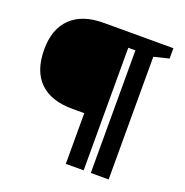

<svg xmlns="http://www.w3.org/2000/svg" viewBox="-135 -793 973 1011"><g transform="rotate(20 351.0 -287.0)"><path d="M482 96V-591H442V96H342V-188H276Q155 -188 92 -250Q29 -312 29 -432Q29 -547 93 -608.5Q157 -670 275 -670H666V-612L582 -591.4V96Z"/></g></svg>

Font: Domine
Style: Regular
Weight: 400
Designer: Pablo Impallari, Rodrigo Fuenzalida, Brenda Gallo
Foundry: Pablo Impallari, Rodrigo Fuenzalida, Brenda Gallo
Version: Version 2.000;September 19, 2022;FontCreator 14.0.0.2877 64-